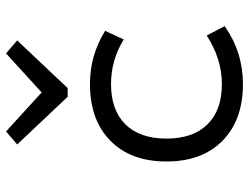

<svg xmlns="http://www.w3.org/2000/svg" viewBox="-112 -680 805 620"><g transform="rotate(-90 290.0 -370.5)"><path d="M328 12Q212 12 145 -54Q78 -120 78 -235Q78 -350 145 -416Q212 -482 328 -482Q421 -482 500 -433L472 -373Q405 -414 328 -414Q244 -414 198 -367.5Q152 -321 152 -235Q152 -149 198 -102.5Q244 -56 328 -56Q409 -56 485 -105L515 -47Q431 12 328 12ZM287 -554 133 -717 175 -753 301 -638 427 -753 469 -717 315 -554Z"/></g></svg>

Font: Sometype Mono
Style: Regular
Weight: 400
Monospace: yes
Designer: Ryoichi Tsunekawa
Foundry: Dharma Type
Version: Version 1.000; ttfautohint (v1.8.3)